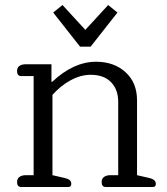

<svg xmlns="http://www.w3.org/2000/svg" viewBox="-20 -745 664 765"><path d="M192 -695 229 -725 320 -626 411 -725 448 -695 341 -559H299ZM48 -20Q48 -33 57.5 -40Q67 -47 83 -47H114V-442H64Q48 -442 48 -462Q48 -476 57.5 -482.5Q67 -489 83 -489H185V-419H188Q273 -499 363 -499Q434 -499 480 -457.5Q526 -416 526 -345V-47L574 -36Q601 -30 601 -12Q601 0 589 0H401Q385 0 385 -20Q385 -33 394.5 -40Q404 -47 420 -47H451V-339Q451 -388 422.5 -417.5Q394 -447 341 -447Q302 -447 262 -425.5Q222 -404 189 -367V-47L237 -36Q251 -33 257.5 -27.5Q264 -22 264 -12Q264 0 252 0H64Q48 0 48 -20Z"/></svg>

Font: Maitree
Style: Regular
Weight: 400
Designer: CadsonDemak Team
Foundry: CadsonDemak
Version: Version 1.001